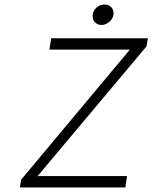

<svg xmlns="http://www.w3.org/2000/svg" viewBox="-20 -832 676 852"><path d="M430.2 -721.2Q413.1 -721.2 402.1 -732.7Q391.1 -744.1 391.1 -761.2Q391.1 -782.7 407 -797.4Q422.9 -812 443.8 -812Q460.9 -812 472.4 -801.3Q483.9 -790.5 483.9 -773.9Q483.9 -752.9 467.3 -737.1Q450.7 -721.2 430.2 -721.2ZM67.9 0 74.2 -35.2 556.2 -611.8H199.2L207 -662.1H636.2L629.9 -626L147 -50.8H543.9L536.1 0Z"/></svg>

Font: Office Code Pro Light Italic
Style: Regular
Weight: 300
Italic angle: -9°
Designer: Nathan Rutzky & Paul D. Hunt
Foundry: Adobe Systems Incorporated
Version: Version 1.004;PS 001.004;hotconv 1.0.70;makeotf.lib2.5.58329